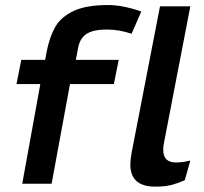

<svg xmlns="http://www.w3.org/2000/svg" viewBox="-20 -712 790 744"><path d="M62.5 -480 43.8 -386.2H136.2L66.2 0H180L251.2 -386.2H421.2L440 -480H273.8L282.5 -525Q288.8 -562.5 314.4 -580Q340 -597.5 395 -597.5Q441.2 -597.5 490 -581.2L527.5 -667.5Q455 -692.5 398.8 -692.5Q313.8 -692.5 265 -669.4Q216.2 -646.2 194.4 -608.1Q172.5 -570 161.2 -513.8L155 -480ZM612.5 -131.2Q612.5 -146.2 616.2 -162.5L717.5 -687.5H600L490 -120Q485 -90 485 -75Q485 11.2 581.2 11.2Q620 11.2 645.6 4.4Q671.2 -2.5 696.2 -13.8L717.5 -90Q690 -82.5 661.2 -82.5Q612.5 -82.5 612.5 -131.2Z"/></svg>

Font: Cambay
Style: Bold Italic
Weight: 700
Italic angle: -11°
Designer: Pooja Saxena
Foundry: Pooja Saxena
Version: Version 1.006;PS 001.006;hotconv 1.0.70;makeotf.lib2.5.58329